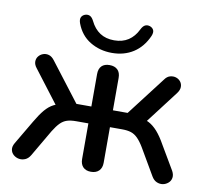

<svg xmlns="http://www.w3.org/2000/svg" viewBox="-79 -791 961 886"><g transform="rotate(10 401.5 -348.5)"><path d="M402 7Q378 7 365 -6.5Q352 -20 352 -44V-211H295Q269 -211 252 -205.5Q235 -200 221 -186Q207 -172 191 -146L118 -21Q108 -4 93.5 2Q79 8 64.5 5.5Q50 3 39 -6.5Q28 -16 25.5 -30.5Q23 -45 33 -62L99 -174Q120 -210 138.5 -232Q157 -254 178.5 -265Q200 -276 227 -279L205 -247L73 -420Q61 -435 61 -449.5Q61 -464 69.5 -474.5Q78 -485 91 -489.5Q104 -494 118 -490Q132 -486 144 -470L282 -290H352V-442Q352 -467 365 -480Q378 -493 402 -493Q426 -493 439.5 -480Q453 -467 453 -442V-290H522L660 -470Q671 -486 685.5 -490Q700 -494 713 -490Q726 -486 734.5 -475.5Q743 -465 743 -450.5Q743 -436 731 -420L599 -247L577 -279Q604 -276 625 -265Q646 -254 665.5 -232Q685 -210 705 -174L771 -62Q780 -45 777.5 -30.5Q775 -16 764 -6.5Q753 3 739 5.5Q725 8 710.5 2Q696 -4 686 -21L613 -146Q598 -171 583.5 -185.5Q569 -200 552 -205.5Q535 -211 510 -211H453V-44Q453 -20 439.5 -6.5Q426 7 402 7ZM402 -550Q345 -550 299.5 -577.5Q254 -605 234 -659Q228 -676 232.5 -686.5Q237 -697 250 -702Q263 -706 273 -701Q283 -696 291 -680Q308 -645 335.5 -627Q363 -609 402 -609Q441 -609 468.5 -627Q496 -645 513 -680Q521 -696 531 -701Q541 -706 554 -702Q567 -697 571.5 -686.5Q576 -676 569 -659Q545 -605 502 -577.5Q459 -550 402 -550Z"/></g></svg>

Font: Nunito SemiBold
Style: Regular
Weight: 600
Designer: Vernon Adams
Foundry: Vernon Adams
Version: Version 3.602